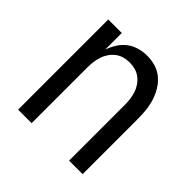

<svg xmlns="http://www.w3.org/2000/svg" viewBox="-142 -656 783 783"><g transform="rotate(45 250.0 -264.0)"><path d="M64 0V-520H142V-425Q150 -447 162.5 -467Q175 -487 193.5 -501Q212 -515 235 -521.5Q258 -528 281 -528Q306 -528 329.5 -521Q353 -514 372 -498Q391 -482 403.5 -461Q416 -440 423.5 -416.5Q431 -393 433.5 -368.5Q436 -344 436 -320V0H358V-320Q358 -337 356 -353.5Q354 -370 349 -385.5Q344 -401 334.5 -415Q325 -429 312 -439Q299 -449 283 -453.5Q267 -458 250 -458Q233 -458 217 -453.5Q201 -449 188 -439Q175 -429 165.5 -415Q156 -401 151 -385.5Q146 -370 144 -353.5Q142 -337 142 -320V0Z"/></g></svg>

Font: Iosevka Fixed
Style: Regular
Weight: 400
Monospace: yes
Designer: Belleve Invis
Foundry: Belleve Invis
Version: Version 33.2.4